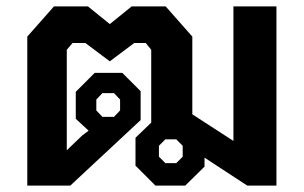

<svg xmlns="http://www.w3.org/2000/svg" viewBox="-20 -578 946 598"><path d="M841 -558V0H750L617 -87V-59L557 0H464L402 -62V-149L451 -196V-423L434 -444H398L322 -387L246 -444H206L188 -423V-110L236 -156L256 -171L216 -208V-292L275 -351H361L418 -294V-204L199 0H65V-464L148 -558H254L322 -503L390 -558H496L579 -464V-222L707 -139V-558ZM280 -234 299 -214H335L354 -234V-268L335 -288H299L280 -268ZM549 -124 529 -144H495L475 -124V-90L495 -70H529L549 -90Z"/></svg>

Font: Chakra Petch
Style: Bold
Weight: 700
Designer: Katatrad Aksorn Co.,Ltd.
Foundry: Cadson Demak Co.,Ltd.
Version: Version 1.000; ttfautohint (v1.6)